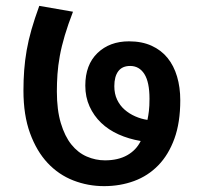

<svg xmlns="http://www.w3.org/2000/svg" viewBox="-20 -651 695 655"><path d="M420 -510Q464 -510 497 -495Q530 -480 551.5 -453.5Q573 -427 584 -390Q595 -353 595 -309Q595 -233 575 -178Q555 -123 520 -87Q485 -51 437.5 -33.5Q390 -16 335 -16Q280 -16 230 -35.5Q180 -55 142.5 -95Q105 -135 82.5 -196.5Q60 -258 60 -342Q60 -378 62.5 -411.5Q65 -445 71 -479.5Q77 -514 87.5 -550.5Q98 -587 114 -631L229 -611Q212 -567 201 -530Q190 -493 184 -460Q178 -427 176 -397.5Q174 -368 174 -339Q174 -276 187.5 -231Q201 -186 223.5 -158Q246 -130 276 -117Q306 -104 338 -104Q383 -104 414 -121.5Q445 -139 460 -170Q419 -177 384.5 -192.5Q350 -208 325 -232Q300 -256 285.5 -288Q271 -320 271 -359Q271 -430 312.5 -470Q354 -510 420 -510ZM370 -357Q370 -331 379.5 -311Q389 -291 405 -277Q421 -263 441.5 -254Q462 -245 483 -242Q486 -256 488 -272.5Q490 -289 490 -314Q490 -371 472.5 -398.5Q455 -426 424 -426Q397 -426 383.5 -408Q370 -390 370 -357Z"/></svg>

Font: Ek Mukta SemiBold
Style: Regular
Weight: 600
Designer: Girish Dalvi and Yashodeep Gholap
Foundry: Ek Type
Version: Version 2.538;PS 1.002;hotconv 16.6.51;makeotf.lib2.5.65220;